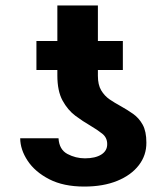

<svg xmlns="http://www.w3.org/2000/svg" viewBox="-20 -680 616 710"><path d="M376.4 -147.4Q376.4 -171.2 357.8 -185.9Q339.1 -200.6 313.2 -215.9Q286.6 -231.2 258.5 -252.1Q230.5 -273.1 211.3 -308.2Q192.1 -343.4 192.1 -400.9V-421.2H114.7V-528.4H192.1V-659.8H342V-528.4H434.3V-421.2H342V-399.5Q342 -366.5 354.2 -345.9Q366.5 -325.3 385.8 -312.1Q405.2 -299 426.8 -287.3Q449.9 -274.5 471.8 -259.2Q493.6 -244 507.5 -219.1Q521.3 -194.2 521.3 -152.7Q521.7 -105.8 493.4 -69.1Q465.2 -32.3 413.5 -11.2Q361.9 9.9 291.5 9.9Q214.8 9.9 162.1 -17.2Q109.4 -44.4 82.2 -85.6Q55 -126.8 54.7 -168.7H196.4Q198.9 -126.8 229.4 -110.6Q259.9 -94.5 294 -94.5Q332.4 -94.5 354.6 -108.5Q376.8 -122.5 376.4 -147.4Z"/></svg>

Font: Inter UI
Style: Bold
Weight: 700
Designer: Rasmus Andersson
Foundry: rsms
Version: 3.2;8d6f07862